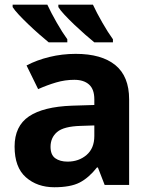

<svg xmlns="http://www.w3.org/2000/svg" viewBox="-20 -786 644 816"><path d="M301.8 -557.1Q411.6 -557.1 470.2 -509.3Q528.8 -461.4 528.8 -363.8V0H424.8L396 -74.2H392.1Q356.9 -29.8 318.1 -10Q279.3 9.8 210.9 9.8Q138.2 9.8 90.1 -32.5Q42 -74.7 42 -163.1Q42 -250 103 -291.3Q164.1 -332.5 286.1 -336.9L380.9 -339.8V-363.8Q380.9 -406.7 358.4 -426.8Q335.9 -446.8 295.9 -446.8Q256.3 -446.8 218.3 -435.5Q180.2 -424.3 142.1 -407.2L92.8 -507.8Q136.2 -530.8 190.2 -543.9Q244.1 -557.1 301.8 -557.1ZM380.9 -252.9 323.2 -251Q251 -249 222.9 -225.1Q194.8 -201.2 194.8 -162.1Q194.8 -127.9 214.8 -113.5Q234.9 -99.1 267.1 -99.1Q314.9 -99.1 347.9 -127.4Q380.9 -155.8 380.9 -208ZM375 -766.1Q390.6 -732.4 414.8 -690.2Q439 -647.9 460 -619.1V-606H380.9Q364.3 -619.6 341.3 -639.6Q318.4 -659.7 295.4 -681.6Q272.5 -703.6 254.2 -723.1Q235.8 -742.7 228 -755.9V-766.1ZM181.2 -766.1Q196.8 -732.4 220.9 -690.2Q245.1 -647.9 266.1 -619.1V-606H187Q170.4 -619.6 147.5 -639.6Q124.5 -659.7 101.6 -681.6Q78.6 -703.6 60.3 -723.1Q42 -742.7 33.7 -755.9V-766.1Z"/></svg>

Font: Open Sans
Style: Bold
Weight: 700
Designer: Monotype Design Team
Foundry: Monotype Imaging Inc.
Version: Version 3.000; ttfautohint (v1.8.4)